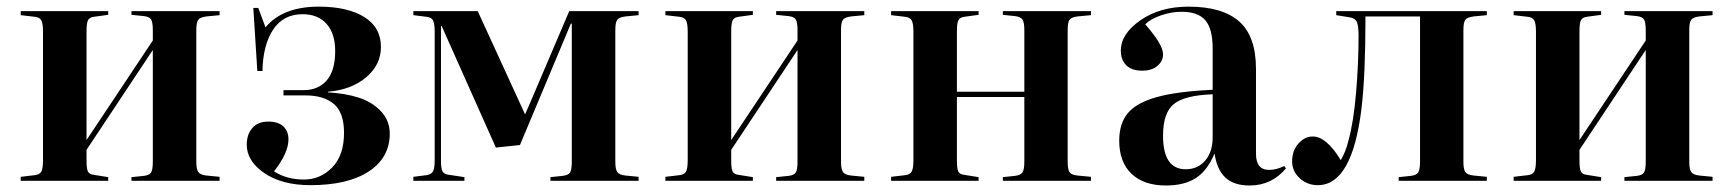

<svg xmlns="http://www.w3.org/2000/svg" viewBox="-20 -550 5268 584"><path d="M43 0V-12.2L85 -17.1Q100.1 -18.6 105.5 -27.8Q110.8 -37.1 110.8 -63V-453.1Q110.8 -479 105.5 -488.3Q100.1 -497.6 85 -499L43 -503.9V-516.1H309.1V-504.9L266.1 -499Q252 -497.1 247.6 -488.3Q243.2 -479.5 243.2 -455.1V-124L444.8 -426.8V-458Q444.8 -481.9 439.7 -490.5Q434.6 -499 418 -501L379.9 -504.9V-516.1H647.9V-503.9L607.9 -500Q588.9 -497.6 583 -489.7Q577.1 -481.9 577.1 -458V-58.1Q577.1 -35.2 583.3 -26.6Q589.4 -18.1 607.9 -16.1L647.9 -12.2V0H379.9V-11.2L418 -15.1Q434.6 -17.1 439.7 -25.6Q444.8 -34.2 444.8 -58.1V-397.9L243.2 -94.2V-61Q243.2 -36.6 247.6 -28.1Q252 -19.5 266.1 -18.1L309.1 -11.2V0Z M924.3 13.2Q837.9 13.2 784.2 -23.4Q730.5 -60.1 730.5 -109.9Q730.5 -140.6 747.3 -160.4Q764.2 -180.2 796.4 -180.2Q826.2 -180.2 841.8 -165.5Q857.4 -150.9 857.4 -126Q857.4 -85 813.5 -28.8Q852.1 -3.9 904.3 -3.9Q954.6 -3.9 990.5 -40.8Q1026.4 -77.6 1026.4 -146Q1026.4 -207.5 995.6 -233.6Q964.8 -259.8 909.7 -259.8H842.3V-275.9H904.3Q947.8 -275.9 973.6 -305.2Q999.5 -334.5 999.5 -395Q999.5 -447.8 973.4 -477.3Q947.3 -506.8 900.4 -506.8Q841.8 -506.8 810.8 -460Q779.8 -413.1 778.3 -334H762.7L750.5 -525.9H765.6L787.6 -466.8Q839.8 -529.8 949.7 -529.8Q1037.1 -529.8 1087.9 -498.3Q1138.7 -466.8 1138.7 -407.2Q1138.7 -353 1093.8 -314.9Q1048.8 -276.9 977.5 -271V-269Q1030.8 -266.1 1071.5 -252.9Q1112.3 -239.7 1138.9 -211.4Q1165.5 -183.1 1165.5 -143.1Q1165.5 -70.8 1102.1 -28.8Q1038.6 13.2 924.3 13.2Z M1237.3 0V-12.2L1276.4 -17.1Q1292 -19.5 1297.1 -28.6Q1302.2 -37.6 1302.2 -64V-452.1Q1302.2 -478.5 1297.1 -488Q1292 -497.6 1276.4 -499L1237.3 -503.9V-516.1H1433.1L1577.1 -202.1L1592.3 -236.8L1711.4 -516.1H1922.4V-503.9L1882.3 -500Q1863.3 -497.6 1857.4 -489.7Q1851.6 -481.9 1851.6 -458V-58.1Q1851.6 -35.2 1857.7 -26.6Q1863.8 -18.1 1882.3 -16.1L1922.4 -12.2V0H1654.3V-11.2L1691.4 -15.1Q1709 -17.1 1714.1 -25.6Q1719.2 -34.2 1719.2 -58.1V-478H1716.3L1561.5 -108.9L1488.3 -101.1L1323.2 -471.2H1321.3V-61Q1321.3 -36.6 1326.4 -28.1Q1331.5 -19.5 1347.2 -18.1L1392.6 -11.2V0Z M2003.9 0V-12.2L2045.9 -17.1Q2061 -18.6 2066.4 -27.8Q2071.8 -37.1 2071.8 -63V-453.1Q2071.8 -479 2066.4 -488.3Q2061 -497.6 2045.9 -499L2003.9 -503.9V-516.1H2270V-504.9L2227.1 -499Q2212.9 -497.1 2208.5 -488.3Q2204.1 -479.5 2204.1 -455.1V-124L2405.8 -426.8V-458Q2405.8 -481.9 2400.6 -490.5Q2395.5 -499 2378.9 -501L2340.8 -504.9V-516.1H2608.9V-503.9L2568.8 -500Q2549.8 -497.6 2543.9 -489.7Q2538.1 -481.9 2538.1 -458V-58.1Q2538.1 -35.2 2544.2 -26.6Q2550.3 -18.1 2568.8 -16.1L2608.9 -12.2V0H2340.8V-11.2L2378.9 -15.1Q2395.5 -17.1 2400.6 -25.6Q2405.8 -34.2 2405.8 -58.1V-397.9L2204.1 -94.2V-61Q2204.1 -36.6 2208.5 -28.1Q2212.9 -19.5 2227.1 -18.1L2270 -11.2V0Z M2690.4 0V-12.2L2732.4 -17.1Q2747.6 -18.6 2752.9 -27.8Q2758.3 -37.1 2758.3 -63V-453.1Q2758.3 -479 2752.9 -488.3Q2747.6 -497.6 2732.4 -499L2690.4 -503.9V-516.1H2956.5V-504.9L2913.6 -499Q2899.4 -497.1 2895 -488.3Q2890.6 -479.5 2890.6 -455.1V-271H3095.7V-458Q3095.7 -481.4 3090.1 -490.2Q3084.5 -499 3067.4 -501L3030.3 -504.9V-516.1H3298.3V-503.9L3257.3 -500Q3238.8 -497.6 3233.2 -489.7Q3227.5 -481.9 3227.5 -458V-58.1Q3227.5 -34.7 3233.2 -26.4Q3238.8 -18.1 3257.3 -16.1L3298.3 -12.2V0H3030.3V-11.2L3067.4 -15.1Q3084.5 -17.1 3090.1 -25.9Q3095.7 -34.7 3095.7 -58.1V-254.9H2890.6V-61Q2890.6 -36.6 2895 -28.1Q2899.4 -19.5 2913.6 -18.1L2956.5 -11.2V0Z M3526.4 14.2Q3459 14.2 3421.6 -21.5Q3384.3 -57.1 3384.3 -122.1Q3384.3 -174.8 3410.9 -206.3Q3437.5 -237.8 3499.3 -254.9Q3561 -272 3668.5 -276.9V-402.8Q3668.5 -462.4 3646.2 -488.3Q3624 -514.2 3574.2 -514.2Q3543.5 -514.2 3511.7 -503.4Q3480 -492.7 3463.4 -476.1Q3517.6 -414.6 3517.6 -384.8Q3517.6 -364.3 3500.5 -349.6Q3483.4 -335 3454.6 -335Q3422.4 -335 3405.8 -351.3Q3389.2 -367.7 3389.2 -396Q3389.2 -446.8 3448.7 -488.3Q3508.3 -529.8 3595.2 -529.8Q3697.8 -529.8 3749 -484.9Q3800.3 -439.9 3800.3 -339.8V-82Q3800.3 -33.2 3840.3 -33.2Q3861.8 -33.2 3886.2 -44.9L3891.6 -38.1Q3848.1 14.2 3781.2 14.2Q3732.4 14.2 3706.8 -10.3Q3681.2 -34.7 3674.3 -83Q3652.3 -30.8 3617.2 -8.3Q3582 14.2 3526.4 14.2ZM3586.4 -35.2Q3623.5 -35.2 3646 -61.8Q3668.5 -88.4 3668.5 -131.8V-263.2Q3583.5 -260.3 3550.5 -233.6Q3517.6 -207 3517.6 -137.2Q3517.6 -35.2 3586.4 -35.2Z M3988.3 13.2Q3956.1 13.2 3933.1 -8.1Q3910.2 -29.3 3910.2 -59.1Q3910.2 -91.3 3929 -113Q3947.8 -134.8 3973.1 -134.8Q4014.6 -134.8 4058.1 -63Q4072.8 -86.9 4081.5 -122.1Q4097.2 -179.2 4104.7 -268.1Q4112.3 -356.9 4112.3 -439.9Q4112.3 -471.2 4107.4 -482.7Q4102.5 -494.1 4086.4 -497.1L4044.4 -503.9V-516.1H4502.4V-503.9L4462.4 -500Q4442.9 -497.6 4437 -489.7Q4431.2 -481.9 4431.2 -458V-58.1Q4431.2 -34.7 4437.3 -26.4Q4443.4 -18.1 4462.4 -16.1L4502.4 -12.2V0H4234.4V-11.2L4271.5 -15.1Q4288.6 -17.1 4293.9 -25.9Q4299.3 -34.7 4299.3 -58.1V-500H4133.3Q4133.3 -318.8 4121.1 -219.2Q4092.8 13.2 3988.3 13.2Z M4584 0V-12.2L4626 -17.1Q4641.1 -18.6 4646.5 -27.8Q4651.9 -37.1 4651.9 -63V-453.1Q4651.9 -479 4646.5 -488.3Q4641.1 -497.6 4626 -499L4584 -503.9V-516.1H4850.1V-504.9L4807.1 -499Q4793 -497.1 4788.6 -488.3Q4784.2 -479.5 4784.2 -455.1V-124L4985.8 -426.8V-458Q4985.8 -481.9 4980.7 -490.5Q4975.6 -499 4959 -501L4920.9 -504.9V-516.1H5189V-503.9L5148.9 -500Q5129.9 -497.6 5124 -489.7Q5118.2 -481.9 5118.2 -458V-58.1Q5118.2 -35.2 5124.3 -26.6Q5130.4 -18.1 5148.9 -16.1L5189 -12.2V0H4920.9V-11.2L4959 -15.1Q4975.6 -17.1 4980.7 -25.6Q4985.8 -34.2 4985.8 -58.1V-397.9L4784.2 -94.2V-61Q4784.2 -36.6 4788.6 -28.1Q4793 -19.5 4807.1 -18.1L4850.1 -11.2V0Z"/></svg>

Font: Display Semibold
Style: Regular
Weight: 600
Designer: Latin by Veronika Burian and Jose Scaglione. Greek by Irene Vlachou. Cyrillic by Vera Evstafieva.
Foundry: TypeTogether
Version: Version 3.002